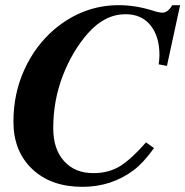

<svg xmlns="http://www.w3.org/2000/svg" viewBox="-20 -705 717 743"><path d="M677 -685 626 -450 594 -456Q597 -476 597 -492Q597 -564 562.5 -607Q528 -650 466 -650Q386 -650 321 -577Q260 -508 223 -412Q186 -316 186 -209Q186 -128 228 -81.5Q270 -35 341 -35Q402 -35 446 -63Q490 -91 545 -154L576 -132Q534 -74 498 -47Q412 18 299 18Q177 18 104.5 -51Q32 -120 32 -234Q32 -343 74.5 -436Q117 -529 191 -592Q302 -685 440 -685Q504 -685 571 -664Q595 -656 609 -656Q629 -656 647 -685Z"/></svg>

Font: STIX
Style: Bold Italic
Weight: 700
Italic angle: -16.33°
Designer: MicroPress Inc., with final additions and corrections provided by Coen Hoffman, Elsevier (retired)
Version: Version 1.1.1